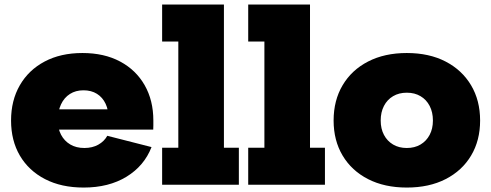

<svg xmlns="http://www.w3.org/2000/svg" viewBox="-20 -810 2153 842"><path d="M347 12.5Q249 12.5 177.5 -24.5Q106 -61.5 67.2 -127.5Q28.5 -193.5 28.5 -281.5Q28.5 -369.5 67 -436.2Q105.5 -503 175.8 -540.2Q246 -577.5 341.5 -577.5Q437 -577.5 506.8 -540.2Q576.5 -503 614.5 -436.2Q652.5 -369.5 652.5 -281.5Q652.5 -269.5 652.5 -259.8Q652.5 -250 652 -241.5H455Q456 -252 456.2 -263.2Q456.5 -274.5 456.5 -287.5Q456.5 -326.5 443.2 -354.8Q430 -383 405.2 -398.5Q380.5 -414 346 -414Q312 -414 286.8 -398Q261.5 -382 247.5 -352.2Q233.5 -322.5 233.5 -281.5Q233.5 -246 247.8 -219Q262 -192 288 -176.5Q314 -161 350 -161Q385 -161 411 -175.5Q437 -190 450.5 -214.5L644.5 -165Q612.5 -82.5 534.8 -35Q457 12.5 347 12.5ZM156 -241.5V-330.5H508.5L514.5 -241.5Z M962 -162H1027.5V0H691V-162H762V-628H691V-790H962Z M1339.5 -162H1405V0H1068.5V-162H1139.5V-628H1068.5V-790H1339.5Z M1764 12.5Q1666.5 12.5 1594.2 -24.5Q1522 -61.5 1482.5 -127.8Q1443 -194 1443 -281.5Q1443 -369.5 1482.5 -436.2Q1522 -503 1594.2 -540.2Q1666.5 -577.5 1764 -577.5Q1862 -577.5 1934 -540.2Q2006 -503 2045.8 -436.2Q2085.5 -369.5 2085.5 -281.5Q2085.5 -194 2046 -127.8Q2006.5 -61.5 1934.2 -24.5Q1862 12.5 1764 12.5ZM1764 -161Q1798.5 -161 1824.2 -176.2Q1850 -191.5 1864.2 -218.5Q1878.5 -245.5 1878.5 -281.5Q1878.5 -318 1864.2 -345.5Q1850 -373 1824.2 -388.2Q1798.5 -403.5 1764 -403.5Q1729.5 -403.5 1703.8 -388.2Q1678 -373 1663.8 -345.5Q1649.5 -318 1649.5 -281.5Q1649.5 -245.5 1663.8 -218.5Q1678 -191.5 1703.8 -176.2Q1729.5 -161 1764 -161Z"/></svg>

Font: Hepta Slab ExtraLight ExtraBold
Style: Regular
Weight: 800
Version: Version 1.102